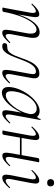

<svg xmlns="http://www.w3.org/2000/svg" viewBox="722 -1320 610 2095"><g transform="rotate(90 1027.5 -272.0)"><path d="M336 9Q312 9 306.5 -12.5Q301 -34 311 -89L340 -248Q364 -365 301 -365Q268 -365 231.5 -323Q195 -281 162.5 -200.5Q130 -120 109 -6L98 -7Q119 -123 154 -211.5Q189 -300 234.5 -349.5Q280 -399 329 -399Q372 -399 386 -368.5Q400 -338 386 -267L353 -89Q348 -58 353 -43Q358 -28 371 -28Q382 -28 400 -41.5Q418 -55 440 -77Q443 -81 447.5 -77Q452 -73 448 -69Q415 -32 388.5 -11.5Q362 9 336 9ZM83 8Q70 8 66 6.5Q62 5 62 2Q62 -1 67.5 -24.5Q73 -48 77 -74L118 -297Q128 -358 101 -358Q89 -358 70 -346Q51 -334 29 -311Q26 -307 21.5 -311.5Q17 -316 21 -319Q54 -357 82.5 -376Q111 -395 136 -395Q159 -395 164.5 -373.5Q170 -352 160 -297L109 -6Q107 8 83 8Z M484 9Q468 9 458 2Q448 -5 451 -23Q455 -40 468 -43Q481 -46 497 -46Q530 -46 551.5 -71.5Q573 -97 589 -136.5Q605 -176 620.5 -221Q636 -266 656.5 -305.5Q677 -345 708 -370.5Q739 -396 785 -396Q813 -396 826 -376.5Q839 -357 831 -312L790 -89Q785 -58 790 -43Q795 -28 808 -28Q819 -28 838 -40Q857 -52 879 -75Q883 -79 887 -74.5Q891 -70 888 -67Q854 -29 826.5 -10Q799 9 773 9Q749 9 744 -12.5Q739 -34 748 -89L786 -302Q792 -336 783.5 -347.5Q775 -359 764 -359Q728 -359 702.5 -332.5Q677 -306 658 -264Q639 -222 622 -175Q605 -128 586.5 -86Q568 -44 543.5 -17.5Q519 9 484 9Z M989 13Q957 13 940.5 -11Q924 -35 931 -91Q939 -146 965.5 -200.5Q992 -255 1029.5 -300Q1067 -345 1109.5 -372Q1152 -399 1191 -399Q1209 -399 1226 -392.5Q1243 -386 1255 -371Q1267 -356 1269 -332L1231 -357Q1242 -359 1258 -373.5Q1274 -388 1277 -407Q1279 -410 1284.5 -409Q1290 -408 1289 -406L1231 -89Q1221 -28 1247 -28Q1259 -28 1277 -41.5Q1295 -55 1317 -77Q1320 -80 1324 -76Q1328 -72 1325 -69Q1292 -32 1265.5 -11.5Q1239 9 1213 9Q1190 9 1184.5 -12.5Q1179 -34 1189 -89L1213 -229L1229 -246Q1198 -172 1157.5 -113Q1117 -54 1073.5 -20.5Q1030 13 989 13ZM1018 -30Q1047 -30 1078.5 -52.5Q1110 -75 1139.5 -112Q1169 -149 1191 -194Q1213 -239 1222 -283Q1230 -318 1214.5 -343Q1199 -368 1160 -367Q1124 -366 1085.5 -334Q1047 -302 1017.5 -248.5Q988 -195 978 -127Q971 -80 980 -55Q989 -30 1018 -30Z M1424 8Q1411 8 1407 6.5Q1403 5 1403 2Q1403 -1 1408.5 -24.5Q1414 -48 1418 -74L1459 -297Q1469 -358 1442 -358Q1430 -358 1411 -346Q1392 -334 1370 -311Q1367 -307 1362.5 -311.5Q1358 -316 1362 -319Q1395 -357 1423.5 -376Q1452 -395 1477 -395Q1500 -395 1505.5 -373.5Q1511 -352 1501 -297L1450 -6Q1448 8 1424 8ZM1459 -184 1463 -202H1693L1690 -184ZM1677 8Q1653 8 1647.5 -14Q1642 -36 1652 -90L1704 -381Q1706 -395 1729 -395Q1743 -395 1746.5 -393.5Q1750 -392 1750 -389Q1750 -386 1745 -363Q1740 -340 1735 -313L1694 -90Q1684 -29 1712 -29Q1738 -29 1783 -76Q1787 -80 1791 -76Q1795 -72 1791 -68Q1758 -31 1730.5 -11.5Q1703 8 1677 8Z M1918 9Q1896 9 1888.5 -11Q1881 -31 1892 -89L1933 -297Q1945 -358 1916 -358Q1904 -358 1885 -346Q1866 -334 1844 -311Q1841 -307 1836.5 -311.5Q1832 -316 1836 -319Q1870 -357 1897.5 -376Q1925 -395 1950 -395Q1974 -395 1980 -373.5Q1986 -352 1975 -297L1935 -89Q1929 -58 1934 -43Q1939 -28 1952 -28Q1963 -28 1982 -40Q2001 -52 2023 -75Q2027 -79 2031 -74.5Q2035 -70 2031 -67Q1998 -29 1970.5 -10Q1943 9 1918 9ZM1974 -481Q1955 -481 1944.5 -491Q1934 -501 1934 -520Q1934 -537 1944.5 -547Q1955 -557 1974 -557Q1993 -557 2003 -547Q2013 -537 2013 -520Q2013 -481 1974 -481Z"/></g></svg>

Font: Cormorant Infant Light
Style: Italic
Weight: 300
Italic angle: -10°
Designer: Christian Thalmann (Catharsis Fonts)
Foundry: Catharsis Fonts
Version: Version 4.001